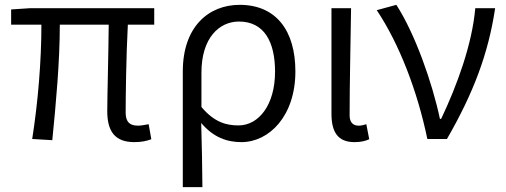

<svg xmlns="http://www.w3.org/2000/svg" viewBox="-20 -574 2088 793"><path d="M535 13C565 13 587 8 605 1L594 -61C573 -57 560 -55 550 -55C516 -55 499 -70 499 -109C499 -165 501 -345 508 -472H617V-540H102L26 -535V-472H151C151 -322 137 -153 113 0L196 5C211 -147 227 -317 227 -472H429C428 -349 423 -174 423 -115C423 -31 455 13 535 13Z M735 199H816C815 101 814 33 811 -66C862 -6 918 13 977 13C1091 13 1200 -94 1200 -279C1200 -448 1120 -554 970 -554C841 -554 735 -463 735 -279ZM965 -56C916 -56 866 -68 812 -132V-274C812 -417 885 -485 967 -485C1072 -485 1116 -400 1116 -278C1116 -141 1049 -56 965 -56Z M1444 13C1472 13 1490 8 1505 1L1493 -61C1481 -57 1471 -55 1461 -55C1439 -55 1424 -68 1424 -97C1424 -234 1428 -391 1430 -540H1349V-104C1349 -28 1376 13 1444 13Z M1745 0H1826C1935 -189 1997 -352 2025 -540H1943C1930 -392 1869 -224 1802 -83H1797C1765 -234 1694 -435 1617 -554L1536 -532C1629 -393 1704 -198 1745 0Z"/></svg>

Font: Noto Sans CJK JP DemiLight
Style: Regular
Weight: 350
Designer: Ryoko NISHIZUKA (kana & ideographs); Paul D. Hunt (Latin, Greek & Cyrillic); Wenlong ZHANG (bopomofo); Sandoll Communica
Foundry: Adobe Systems Incorporated
Version: Version 1.004;PS 1.004;hotconv 1.0.82;makeotf.lib2.5.63406